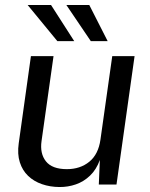

<svg xmlns="http://www.w3.org/2000/svg" viewBox="-20 -743 602 773"><path d="M219.4 10Q181.3 9.7 148.8 -1.6Q116.3 -12.8 93.3 -34.8Q70.2 -56.8 59.8 -89.7Q49.3 -122.5 55.4 -166.1L104.5 -517H195.5L147.3 -175.4Q140 -125 164.9 -93.5Q189.9 -62 249.2 -62Q303 -62 339.6 -91.9Q376.1 -121.7 384.4 -180.7L431.9 -517H521.8L449 0H377.8L382 -98.8Q367.8 -60.1 342.6 -36Q317.5 -11.9 285.7 -0.8Q253.9 10.3 219.4 10ZM210.8 -577.5 91.2 -723H185.4L278.8 -577.5ZM345.5 -577.5 247.1 -723H339.4L413.4 -577.5Z"/></svg>

Font: Public Sans Thin
Style: Italic
Weight: 100
Italic angle: -8°
Designer: The Public Sans project authors (U.S. Web Design System). Libre Franklin designed by Pablo Impallari and Rodrigo Fuenzal
Version: Version 2.000